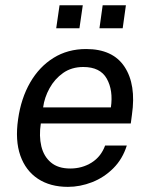

<svg xmlns="http://www.w3.org/2000/svg" viewBox="-20 -718 584 748"><path d="M244.5 10Q175.5 10 127.8 -21.5Q80 -53 59.2 -112Q38.5 -171 50.5 -253.5Q62 -335 97.5 -396.5Q133 -458 188.5 -492.5Q244 -527 315.5 -527Q419.5 -527 465.2 -457.8Q511 -388.5 494 -271L489.5 -237H139Q131.5 -188 141 -148.2Q150.5 -108.5 178.5 -85Q206.5 -61.5 253.5 -61.5Q300 -61.5 336.8 -84.5Q373.5 -107.5 389.5 -151H474Q457.5 -98.5 421.5 -62.5Q385.5 -26.5 338.8 -8.2Q292 10 244.5 10ZM148 -299.5H412Q421.5 -366 396 -411.5Q370.5 -457 304.5 -457Q259 -457 226 -433.8Q193 -410.5 173 -374.2Q153 -338 148 -299.5ZM367.5 -608 380 -697.5H470.5L458 -608ZM199 -608 212 -697.5H302.5L289.5 -608Z"/></svg>

Font: Public Sans
Style: Italic
Weight: 400
Italic angle: -8°
Designer: The Public Sans project authors (U.S. Web Design System). Libre Franklin designed by Pablo Impallari and Rodrigo Fuenzal
Version: Version 1.008; ttfautohint (v1.8.1) -l 8 -r 50 -G 200 -x 14 